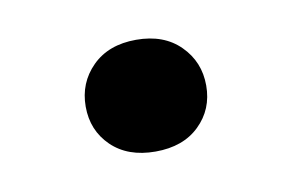

<svg xmlns="http://www.w3.org/2000/svg" viewBox="-33 -461 358 233"><g transform="rotate(-10 146.0 -345.0)"><path d="M69.8 -344.7Q69.8 -374 89.8 -394Q109.9 -414.1 144 -414.1Q178.2 -414.1 198.2 -394Q218.3 -374 218.3 -344.7Q218.3 -315.4 198.2 -295.9Q178.2 -276.4 144 -276.4Q109.9 -276.4 89.8 -295.9Q69.8 -315.4 69.8 -344.7Z"/></g></svg>

Font: Roboto SemiBold
Style: Regular
Weight: 600
Designer: Christian Robertson
Foundry: Google
Version: Version 3.009; 2024